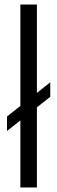

<svg xmlns="http://www.w3.org/2000/svg" viewBox="-20 -828 253 848"><path d="M70 0V-808H143V0ZM11 -249.5V-313.5L202 -464.5V-400.5Z"/></svg>

Font: Encode Sans Condensed
Style: Regular
Weight: 400
Width: 3
Designer: Multiple Designers
Foundry: Impallari Type
Version: Version 3.000; ttfautohint (v1.8.3) -l 8 -r 50 -G 200 -x 14 